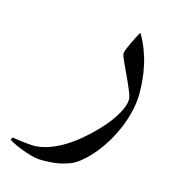

<svg xmlns="http://www.w3.org/2000/svg" viewBox="-148 -287 562 610"><g transform="rotate(15 133.5 18.0)"><path d="M287.6 -31.2Q287.6 2.4 277.8 38.3Q268.1 74.2 251.2 107.9Q234.4 141.6 212.2 170.7Q189.9 199.7 164.6 220.2Q149.4 232.9 132.1 239.5Q114.7 246.1 98.6 249Q82.5 252 67.9 252.7Q53.2 253.4 43 253.4Q25.9 253.4 6.3 248Q-13.2 242.7 -30 235.8Q-46.9 229 -58.1 223.1Q-69.3 217.3 -69.3 215.8Q-69.3 213.9 -67.4 210.9Q-65.4 208 -63.5 208Q-63 208 -54.4 209.5Q-45.9 210.9 -34.9 212.2Q-23.9 213.4 -12.9 214.6Q-2 215.8 4.9 215.8Q41 215.8 84 194.3Q127 172.9 173.8 128.9Q215.8 89.4 238 54Q260.3 18.6 260.3 -4.9Q260.3 -13.7 251.7 -34.2Q243.2 -54.7 232.9 -76.4Q222.7 -98.1 214.1 -116.9Q205.6 -135.7 205.6 -141.6Q205.6 -146 210.4 -158Q215.3 -169.9 221.7 -183.1Q228 -196.3 233.6 -206.8Q239.3 -217.3 240.7 -218.3Q253.9 -196.3 263.2 -172.1Q272.5 -147.9 277.8 -123.8Q283.2 -99.6 285.4 -75.9Q287.6 -52.2 287.6 -31.2Z"/></g></svg>

Font: Kitab
Style: Regular
Weight: 400
Designer: SIL International
Foundry: Khaled Hosny
Version: Version 1.000